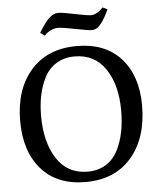

<svg xmlns="http://www.w3.org/2000/svg" viewBox="-60 -942 830 1002"><g transform="rotate(-5 355.5 -441.0)"><path d="M35 -338Q35 -503 122 -602.5Q209 -702 363 -702Q512 -702 594 -610.5Q676 -519 676 -364Q676 -194 589 -92.5Q502 9 348 9Q199 9 117 -84.5Q35 -178 35 -338ZM364 -44Q418 -44 458.5 -69Q499 -94 521.5 -138Q544 -182 554.5 -234Q565 -286 565 -347Q565 -481 508.5 -565Q452 -649 347 -649Q293 -649 252.5 -624.5Q212 -600 189.5 -557Q167 -514 156.5 -463.5Q146 -413 146 -355Q146 -217 202 -130.5Q258 -44 364 -44ZM515 -891 540 -879Q519 -833 497.5 -805.5Q476 -778 448 -778Q431 -778 364.5 -791.5Q298 -805 274 -805Q236 -805 202 -771L179 -787Q211 -840 234 -861.5Q257 -883 282 -883Q303 -883 367.5 -869.5Q432 -856 452 -856Q482 -856 515 -891Z"/></g></svg>

Font: Poly
Style: Regular
Weight: 400
Designer: Jos Nicols Silva Schwarzenberg
Foundry: Jose Nicolas Silva Schwarzenberg
Version: Version 1.001